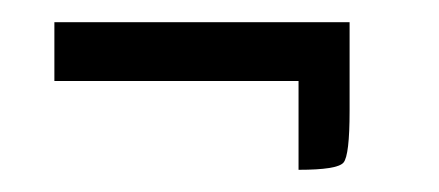

<svg xmlns="http://www.w3.org/2000/svg" viewBox="-20 -375 396 173"><path d="M249 -222V-302H29V-355H295V-275Q295 -235 289.5 -228.5Q284 -222 249 -222Z"/></svg>

Font: Economica
Style: Regular
Weight: 400
Designer: Vicente Lamonaca
Foundry: Vicente Lamonaca
Version: Version 1.101